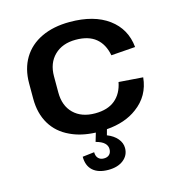

<svg xmlns="http://www.w3.org/2000/svg" viewBox="-111 -645 871 943"><g transform="rotate(-15 325.0 -173.5)"><path d="M325 202Q274 202 246.5 177.5Q219 153 219 107L279 100Q279 120 289.5 131Q300 142 318 142Q336 142 346 132Q356 122 356 104Q356 87 342.5 74Q329 61 299 53L312 9Q238 6 184 -20Q123 -48 90.5 -102Q58 -156 58 -231V-309Q58 -383 90.5 -437Q123 -491 184 -520Q245 -549 328 -549Q451 -549 524.5 -495Q598 -441 607 -347L484 -338Q473 -396 436 -426.5Q399 -457 334 -457Q266 -457 225.5 -417.5Q185 -378 185 -311V-229Q185 -161 225 -122Q265 -83 334 -83Q398 -83 435.5 -114Q473 -145 484 -202L607 -193Q598 -100 524 -46Q463 0 369 7L361 36Q394 49 412.5 71Q431 93 431 119Q431 156 402 179Q373 202 325 202Z"/></g></svg>

Font: Pathway Extreme 8pt Thin 12pt SemiBold
Style: Regular
Weight: 600
Version: Version 1.001;gftools[0.9.26]